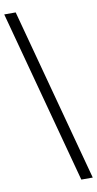

<svg xmlns="http://www.w3.org/2000/svg" viewBox="-119 -878 534 1057"><g transform="rotate(-10 148.0 -349.5)"><path d="M310 135H246L-14 -834H50Z"/></g></svg>

Font: Baskervville
Style: Bold
Weight: 700
Version: Version 1.100